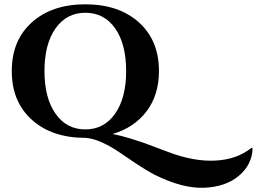

<svg xmlns="http://www.w3.org/2000/svg" viewBox="-20 -633 1204 900"><path d="M1158.7 60.1 1164.1 63Q1161.1 139.2 1099.9 190.9Q1038.6 242.7 937.7 247.1Q836.9 251.5 706.5 187Q667 166.5 617.9 133.8Q568.8 101.1 535.6 78.1Q502.4 55.2 460.9 35.9Q419.4 16.6 383.3 13.2H379.9Q223.6 13.2 129.4 -71.5Q35.2 -156.2 35.2 -299.8Q35.2 -443.8 129.4 -528.3Q223.6 -612.8 379.9 -612.8Q536.6 -612.8 630.9 -528.3Q725.1 -443.8 725.1 -299.8Q725.1 -188.5 667.5 -111.8Q609.9 -35.2 507.8 -4.9Q546.4 2.4 590.8 16.1Q635.3 29.8 662.8 39.8Q690.4 49.8 767.6 79.1Q886.2 124.5 988 119.9Q1089.8 115.2 1158.7 60.1ZM188.5 -299.8Q188.5 -173.8 240.2 -100.1Q292 -26.4 379.9 -26.4Q467.8 -26.4 519.5 -100.1Q571.3 -173.8 571.3 -299.8Q571.3 -426.8 519.8 -500Q468.3 -573.2 379.9 -573.2Q292 -573.2 240.2 -499.8Q188.5 -426.3 188.5 -299.8Z"/></svg>

Font: Cinzel Bold
Style: Regular
Weight: 700
Designer: Natanael Gama
Version: Version 1.001;PS 001.001;hotconv 1.0.56;makeotf.lib2.0.21325